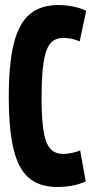

<svg xmlns="http://www.w3.org/2000/svg" viewBox="-20 -730 370 760"><path d="M14.7 -345.8Q14.7 -479.7 35.1 -559.4Q55.5 -639.2 98.8 -674.6Q142.1 -710 210.5 -710Q226.3 -710 241.6 -708.4Q256.8 -706.9 271.2 -703.8Q285.5 -700.7 298.3 -696.7Q311 -692.8 321.1 -687L295.4 -566.1Q282.9 -571.2 272.2 -574.2Q261.4 -577.3 251.3 -578.5Q241.2 -579.7 229.7 -579.7Q207.6 -579.7 191.2 -569.1Q174.8 -558.5 164.7 -532.2Q154.6 -506 149.6 -459.6Q144.6 -413.2 144.6 -342.3Q144.6 -276.5 149.5 -233.2Q154.3 -189.8 164.6 -165.4Q174.8 -140.9 191.3 -130.8Q207.7 -120.7 230.6 -120.7Q244.8 -120.7 264.3 -124.6Q283.7 -128.5 297.2 -134.6L319.4 -12Q307.5 -6.5 294.1 -2.2Q280.7 2.1 266 4.8Q251.2 7.6 236.1 8.8Q220.9 10 205.8 10Q156.2 10 120 -8.5Q83.7 -27 60.4 -68Q37.2 -109 25.9 -177.6Q14.7 -246.1 14.7 -345.8Z"/></svg>

Font: Georama ExtraCondensed Thin
Style: Regular
Weight: 100
Width: 2
Designer: Jean-Baptiste Levee
Foundry: Production Type
Version: Version 1.001